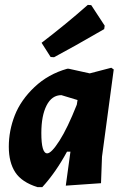

<svg xmlns="http://www.w3.org/2000/svg" viewBox="-20 -755 511 785"><path d="M339 -735 353 -734 408 -650 406 -636Q271 -558 201 -521L187 -522L150 -580Q252 -658 339 -735ZM255 -474H261L347 -455L435 -478L445 -471L397 -114L393 -6L249 4L268 -135H254Q208 -50 153 10H133Q69 -10 42.5 -50.5Q16 -91 16 -155Q16 -221 40.5 -283.5Q65 -346 121 -399Q177 -452 255 -474ZM149 -211Q149 -128 173 -128Q190 -128 223 -179.5Q256 -231 294 -327L297 -346L231 -366Q192 -366 170.5 -324Q149 -282 149 -211Z"/></svg>

Font: Alegreya Sans SC ExtraBold
Style: Italic
Weight: 800
Italic angle: -7°
Designer: Juan Pablo del Peral
Foundry: Huerta Tipografica
Version: Version 2.007